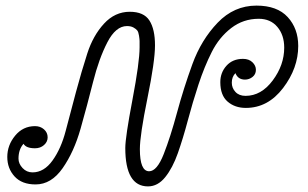

<svg xmlns="http://www.w3.org/2000/svg" viewBox="-20 -654 1100 685"><path d="M107 4Q58 4 32 -24.5Q6 -53 6 -94Q6 -136 34 -170Q62 -204 105 -204Q124 -204 137 -192.5Q150 -181 150 -164Q150 -148 137 -136.5Q124 -125 105 -125Q73 -125 64 -141Q46 -121 46 -88Q46 -70 60.5 -54.5Q75 -39 96 -39Q137 -39 167.5 -81.5Q198 -124 214.5 -187.5Q231 -251 251 -325.5Q271 -400 291.5 -463.5Q312 -527 351 -569.5Q390 -612 443 -612Q493 -612 513 -581Q533 -550 533 -492Q533 -436 506 -303.5Q479 -171 479 -122Q479 -43 512 -43Q540 -43 564 -104Q588 -165 611.5 -252Q635 -339 666.5 -425.5Q698 -512 756.5 -573Q815 -634 895 -634Q969 -634 1006.5 -593Q1044 -552 1044 -490Q1044 -411 990 -340Q936 -269 857 -269Q818 -269 792 -291.5Q766 -314 766 -361Q766 -395 788 -419.5Q810 -444 847 -444Q868 -444 880.5 -432Q893 -420 893 -405Q893 -389 881 -379.5Q869 -370 854 -370Q829 -370 820 -393Q807 -380 807 -359Q807 -340 820 -326Q833 -312 856 -312Q912 -312 953 -367Q994 -422 994 -484Q994 -529 969.5 -558Q945 -587 903 -587Q848 -587 805 -554Q762 -521 735.5 -468.5Q709 -416 688 -352Q667 -288 650 -224Q633 -160 614.5 -107.5Q596 -55 569.5 -22Q543 11 508 11Q427 11 427 -126Q427 -164 452.5 -298Q478 -432 478 -485Q478 -502 478 -507.5Q478 -513 476 -526.5Q474 -540 469.5 -545.5Q465 -551 456 -556Q447 -561 433 -561Q393 -561 363 -503Q333 -445 312 -361.5Q291 -278 267.5 -195Q244 -112 203.5 -54Q163 4 107 4Z"/></svg>

Font: Bonbon
Style: Regular
Weight: 400
Designer: Ksenia Erulevich
Foundry: Cyreal (www.cyreal.org)
Version: Version 1.000